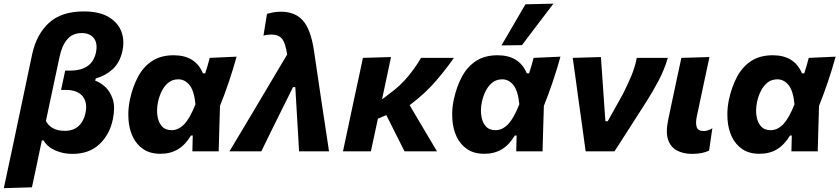

<svg xmlns="http://www.w3.org/2000/svg" viewBox="-52 -808 4480 1025"><path d="M-31.5 196.5Q-20 143 -9 90.5Q2 38 15.5 -24L119.5 -517.5Q142.5 -624.5 209.2 -685.8Q276 -747 395.5 -747Q476.5 -747 526.2 -718.2Q576 -689.5 595 -642Q606.5 -612.5 606.5 -580Q606.5 -559.5 602 -537.5Q588 -473.5 549.5 -438.5Q511 -403.5 459 -389L456.5 -377Q481 -369.5 508.2 -345.5Q535.5 -321.5 550 -278.5Q557 -256.5 557 -229.5Q557 -203 550.5 -171.5Q534 -90.5 479.2 -38.5Q424.5 13.5 334.5 13.5Q285 13.5 243 -5Q201 -23.5 180.5 -58.5H171.5L162.5 -16Q151 40 140.5 89.2Q130 138.5 118.5 192ZM293.5 -109.5Q339.5 -109.5 367.2 -134.8Q395 -160 404.5 -205Q408 -221.5 408 -236.5Q408 -271.5 388.5 -295Q360.5 -328 299 -328H274L296 -431H321.5Q440.5 -431 460.5 -529Q463.5 -544 463.5 -557.5Q463.5 -585.5 449 -604.5Q427 -631.5 384.5 -631.5Q335.5 -631.5 307 -598Q278.5 -564.5 266 -505L193 -162Q221.5 -109.5 293.5 -109.5Z M804.5 13Q750 13 713.5 -11.5Q677 -36 657.2 -77.2Q637.5 -118.5 634 -169.5Q633 -183 633 -197Q633 -235 641 -274Q656 -344.5 685 -398.5Q714 -452.5 760.8 -482.8Q807.5 -513 875.5 -513Q991 -513 1031.5 -416.5H1043.5Q1051 -439 1056.8 -459.2Q1062.5 -479.5 1067.5 -499L1211 -505.5Q1193 -439.5 1169.5 -370.2Q1146 -301 1122.5 -243Q1120.5 -182 1118.8 -121.2Q1117 -60.5 1115.5 0H975Q975.5 -21.5 976 -42.8Q976.5 -64 977 -84.5H967.5Q937 -34 897.2 -10.5Q857.5 13 804.5 13ZM864 -113Q901 -113 931.8 -145.2Q962.5 -177.5 991.5 -251.5Q984.5 -323 959.8 -353.8Q935 -384.5 900 -384.5Q869 -384.5 847.2 -367Q825.5 -349.5 811.8 -322Q798 -294.5 791.5 -263.5Q786.5 -239.5 786.5 -217.5Q786.5 -203.5 788.5 -190.5Q793 -156 811.8 -134.5Q830.5 -113 864 -113Z M1173 0Q1213.5 -67.5 1256.8 -140Q1300 -212.5 1340.5 -280.5Q1374 -337 1410.5 -398.5Q1447 -459.5 1481 -517Q1472 -578 1453.8 -600.8Q1435.5 -623.5 1396 -623.5Q1388.5 -623.5 1377.2 -622.2Q1366 -621 1354.5 -618L1373.5 -734.5Q1390.5 -739 1408 -742.2Q1425.5 -745.5 1447.5 -745.5Q1523.5 -745.5 1565.2 -698.2Q1607 -651 1624 -538.5L1662.5 -278Q1672.5 -212.5 1679.5 -165.8Q1686.5 -119 1692.5 -80Q1698 -41 1704.5 0H1544.5Q1541.5 -51.5 1538.5 -105.5Q1535.5 -159.5 1532.5 -206.5L1524.5 -343H1512.5L1445.5 -208.5Q1419 -155 1393.2 -102.8Q1367.5 -50.5 1343 0Z M1779 0Q1790 -53 1801 -103.5Q1812 -154 1825 -216.5L1835.5 -266Q1851 -338 1862.5 -391Q1874 -443.5 1885.5 -499L2035.5 -503.5Q2022 -438.5 2009.5 -381Q1997 -323.5 1987.5 -277.5L2030 -310Q2086.5 -351 2128.2 -402.2Q2170 -453.5 2195.5 -499H2371Q2335.5 -447 2278.2 -379.2Q2221 -311.5 2135 -246.5L2181.5 -167.5Q2204 -129.5 2230 -85.8Q2256 -42 2281 0H2107.5L2078 -59Q2063.5 -88 2048 -118.5L2010.5 -193.5L1965.5 -174.5Q1955.5 -129.5 1946.8 -87.5Q1938 -45.5 1928 0Z M2533.5 13Q2479 13 2442.5 -11.5Q2406 -36 2386.2 -77.2Q2366.5 -118.5 2363 -169.5Q2362 -183 2362 -197Q2362 -235 2370 -274Q2385 -344.5 2414 -398.5Q2443 -452.5 2489.8 -482.8Q2536.5 -513 2604.5 -513Q2720 -513 2760.5 -416.5H2772.5Q2780 -439 2785.8 -459.2Q2791.5 -479.5 2796.5 -499L2940 -505.5Q2922 -439.5 2898.5 -370.2Q2875 -301 2851.5 -243Q2849.5 -182 2847.8 -121.2Q2846 -60.5 2844.5 0H2704Q2704.5 -21.5 2705 -42.8Q2705.5 -64 2706 -84.5H2696.5Q2666 -34 2626.2 -10.5Q2586.5 13 2533.5 13ZM2593 -113Q2630 -113 2660.8 -145.2Q2691.5 -177.5 2720.5 -251.5Q2713.5 -323 2688.8 -353.8Q2664 -384.5 2629 -384.5Q2598 -384.5 2576.2 -367Q2554.5 -349.5 2540.8 -322Q2527 -294.5 2520.5 -263.5Q2515.5 -239.5 2515.5 -217.5Q2515.5 -203.5 2517.5 -190.5Q2522 -156 2540.8 -134.5Q2559.5 -113 2593 -113ZM2625 -565.5Q2657.5 -621 2689.5 -676Q2721 -730.5 2753 -785L2902.5 -788.5Q2859 -731.5 2817 -676.2Q2775 -621 2734.5 -567Z M3074.5 0Q3068.5 -46 3061.5 -95Q3054.5 -144 3048.5 -189L3036 -277.5Q3028.5 -332.5 3021 -388.5Q3013 -444.5 3005.5 -499L3156 -503.5Q3160 -446.5 3165 -374.8Q3170 -303 3174.5 -237L3180 -161H3192.5L3274 -307Q3299.5 -357.5 3318.8 -403.8Q3338 -450 3347.5 -499H3513Q3495.5 -437.5 3464.2 -378Q3433 -318.5 3397.5 -263.5Q3354.5 -196 3312 -129.8Q3269.5 -63.5 3228.5 0Z M3642.5 13.5Q3596 13.5 3562 -4.5Q3528 -22.5 3514.5 -62.5Q3508 -82 3508 -107.5Q3508 -134 3515 -167.5Q3522 -201.5 3527 -225Q3532 -248 3537.5 -274.5Q3552 -343.5 3563 -394.8Q3574 -446 3585.5 -499L3735.5 -503.5Q3717 -417.5 3701.5 -344.5Q3686 -271.5 3675.5 -221.5L3667.5 -184.5Q3664 -167 3664 -153Q3664 -139 3667.5 -129Q3675 -108.5 3704.5 -108.5Q3715.5 -108.5 3726 -111.8Q3736.5 -115 3751 -123.5L3733.5 -4Q3717 4 3694.5 8.8Q3672 13.5 3642.5 13.5Z M4002.5 13Q3948 13 3911.5 -11.5Q3875 -36 3855.2 -77.2Q3835.5 -118.5 3832 -169.5Q3831 -183 3831 -197Q3831 -235 3839 -274Q3854 -344.5 3883 -398.5Q3912 -452.5 3958.8 -482.8Q4005.5 -513 4073.5 -513Q4189 -513 4229.5 -416.5H4241.5Q4249 -439 4254.8 -459.2Q4260.5 -479.5 4265.5 -499L4409 -505.5Q4391 -439.5 4367.5 -370.2Q4344 -301 4320.5 -243Q4318.5 -182 4316.8 -121.2Q4315 -60.5 4313.5 0H4173Q4173.5 -21.5 4174 -42.8Q4174.5 -64 4175 -84.5H4165.5Q4135 -34 4095.2 -10.5Q4055.5 13 4002.5 13ZM4062 -113Q4099 -113 4129.8 -145.2Q4160.5 -177.5 4189.5 -251.5Q4182.5 -323 4157.8 -353.8Q4133 -384.5 4098 -384.5Q4067 -384.5 4045.2 -367Q4023.5 -349.5 4009.8 -322Q3996 -294.5 3989.5 -263.5Q3984.5 -239.5 3984.5 -217.5Q3984.5 -203.5 3986.5 -190.5Q3991 -156 4009.8 -134.5Q4028.5 -113 4062 -113Z"/></svg>

Font: Heraclito
Style: Bold Italic
Weight: 700
Italic angle: -12°
Designer: Kostas Bartsokas (font) & Cristiano Sobral (main changes)
Foundry: Kostas Bartsokas (font) & Cristiano Sobral (main changes)
Version: Version 1.00;July 8, 2020;FontCreator 13.0.0.2655 64-bit